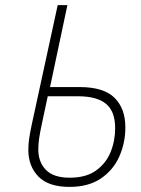

<svg xmlns="http://www.w3.org/2000/svg" viewBox="-20 -734 551 752"><path d="M252 -2Q170 -2 130.5 -42.5Q91 -83 91 -147Q91 -170 94.5 -193.5Q98 -217 105 -249L206 -714H244L176 -393H292Q386 -393 428.5 -351Q471 -309 471 -235Q471 -174 447 -120.5Q423 -67 374.5 -34.5Q326 -2 252 -2ZM253 -38Q317 -38 356 -66Q395 -94 413 -138Q431 -182 431 -232Q431 -298 395 -327.5Q359 -357 285 -357H167L144 -249Q137 -217 133.5 -193.5Q130 -170 130 -149Q130 -99 160 -68.5Q190 -38 253 -38Z"/></svg>

Font: Noto Sans Disp ExtLt
Style: Italic
Weight: 200
Italic angle: -12°
Designer: Monotype Design Team
Foundry: Monotype Imaging Inc.
Version: Version 2.000;GOOG;noto-source:20170915:90ef993387c0